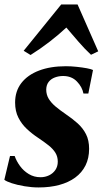

<svg xmlns="http://www.w3.org/2000/svg" viewBox="-26 -832 462 864"><path d="M371.5 -411H349.5Q344 -440.5 320.2 -465.2Q296.5 -490 258 -490Q238.5 -490 221 -483.5Q203.5 -477 193 -463.5Q182.5 -450 182 -429Q182 -406 193.2 -387.5Q204.5 -369 224.2 -352.5Q244 -336 269.5 -318.5Q300 -298 323.8 -276.5Q347.5 -255 361.2 -227.8Q375 -200.5 375 -162.5Q375 -120 358.8 -87.5Q342.5 -55 312.5 -33Q282.5 -11 241 0.2Q199.5 11.5 148 11.5Q116.5 11.5 84 6Q51.5 0.5 27 -7.5Q2.5 -15.5 -6.5 -23L19 -130H40Q48 -107 64 -85Q80 -63 103.5 -48.8Q127 -34.5 156.5 -34.5Q177 -34.5 194.8 -43Q212.5 -51.5 223.2 -67.2Q234 -83 234 -104.5Q234 -127 223.5 -144.2Q213 -161.5 193 -177.5Q173 -193.5 144.5 -212.5Q118 -230 94.8 -251.8Q71.5 -273.5 56.8 -302.5Q42 -331.5 42 -370.5Q42 -422 70.2 -458.5Q98.5 -495 149.8 -514.5Q201 -534 270.5 -534Q294.5 -534 319.8 -531.2Q345 -528.5 365 -524.8Q385 -521 392.5 -517ZM111.5 -584.5 80.5 -603.5 249.5 -812H323L416 -601L383.5 -585.5Q355 -612 327 -644.5Q299 -677 272.5 -708Q239 -676.5 197.2 -644.2Q155.5 -612 111.5 -584.5Z"/></svg>

Font: Merriweather 96pt ExtraBold
Style: Italic
Weight: 800
Italic angle: -7.8°
Version: Version 2.101